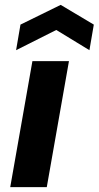

<svg xmlns="http://www.w3.org/2000/svg" viewBox="-20 -768 405 788"><path d="M22 0 113 -517H263L172 0ZM46 -562 64 -667 229 -748 365 -667 347 -562 211 -645Z"/></svg>

Font: DM Sans 11pt Black
Style: Italic
Weight: 900
Italic angle: -10°
Version: Version 4.004;gftools[0.9.30]